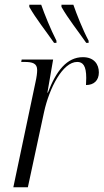

<svg xmlns="http://www.w3.org/2000/svg" viewBox="-20 -786 435 806"><path d="M207 -606H217V-615C192 -664 167 -726 153 -766H103V-757C132 -706 171 -658 207 -606ZM342 -606H352V-615C326 -664 302 -726 288 -766H238V-757C267 -706 306 -658 342 -606ZM129 -441 36 0H97L165 -316C187 -416 243 -526 304 -526C328 -526 342 -510 342 -459C342 -450 341 -441 341 -429C374 -429 395 -448 395 -482C395 -516 375 -546 328 -546C261 -546 216 -489 181 -397H179L203 -536H71L69 -526H82C117 -526 136 -520 136 -492C136 -480 134 -463 129 -441Z"/></svg>

Font: Noto Serif Display Condensed Light
Style: Italic
Weight: 300
Width: 3
Italic angle: -12°
Designer: Monotype Design Team
Foundry: Monotype Imaging Inc.
Version: Version 2.009